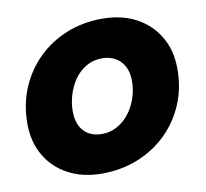

<svg xmlns="http://www.w3.org/2000/svg" viewBox="-68 -640 773 722"><g transform="rotate(-10 318.5 -279.0)"><path d="M265.6 7.9Q192.9 7.9 137.8 -21.3Q82.7 -50.5 51.9 -103.1Q21.1 -155.6 21.1 -226.2Q21.1 -298.3 46.9 -360.1Q72.7 -421.9 119.2 -468.1Q165.8 -514.3 228.9 -540.1Q292.1 -565.8 366.2 -565.8Q439.3 -565.8 494.6 -536.6Q550 -507.3 581.3 -454.5Q612.6 -401.8 612.6 -330.7Q612.6 -257.6 586.3 -195.8Q560 -134 513 -88.3Q465.9 -42.5 402.6 -17.3Q339.2 7.9 265.6 7.9ZM290.2 -138.8Q323.1 -138.8 350 -153.8Q376.9 -168.9 396.2 -194.2Q415.5 -219.5 426 -251Q436.5 -282.5 436.5 -315.2Q436.5 -350.6 423.3 -373.6Q410.1 -396.6 388.6 -407.8Q367.1 -419.1 340.7 -419.1Q307.3 -419.1 280.6 -404.1Q253.9 -389 235.5 -363.4Q217.2 -337.9 207.2 -306.2Q197.2 -274.5 197.2 -241.2Q197.2 -207.4 209.4 -184.3Q221.6 -161.3 242.7 -150Q263.7 -138.8 290.2 -138.8Z"/></g></svg>

Font: Poppins Variable
Style: Italic
Weight: 100
Italic angle: -10°
Designer: Jonny Pinhorn
Foundry: Indian Type Foundry
Version: Version 6.000